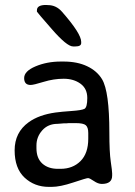

<svg xmlns="http://www.w3.org/2000/svg" viewBox="-20 -747 542 769"><path d="M211.9 -70.8H222.2Q271.5 -70.8 302.5 -101.8Q333.5 -132.8 333.5 -191.4V-214.4Q333.5 -236.8 323.7 -245.4Q314 -253.9 283.2 -253.9H255.4L244.6 -252.9H234.4L223.6 -252L210.4 -251Q172.4 -251 149.2 -224.9Q126 -198.7 126 -164.6V-153.3Q126 -113.3 149.4 -92Q172.9 -70.8 211.9 -70.8ZM127.9 -700.2V-706.1Q127.9 -727.1 164.1 -727.1H166.5L168.9 -726.6H171.9Q205.1 -726.6 228.5 -699.7Q305.2 -612.3 305.2 -579.6V-574.7Q305.2 -561 282.2 -561H272.5Q248 -561 188 -629.9Q127.9 -698.7 127.9 -700.2ZM102.5 -406.7Q76.7 -406.7 76.7 -434.3Q76.7 -461.9 122.3 -481.2Q168 -500.5 223.6 -500.5H234.9Q289.6 -500.5 329.1 -481.7Q368.7 -462.9 388.7 -429.7Q418 -380.9 418 -216.3Q418 -137.7 423.6 -99.9Q429.2 -62 429.2 -52.7V-43.5Q429.2 -10.3 387.7 -10.3Q373 -10.3 356 -22Q338.9 -33.7 332.5 -33.7Q326.2 -33.7 273.4 -16.1Q220.7 1.5 187 1.5H175.8Q118.2 1.5 78.4 -35.6Q38.6 -72.8 38.6 -144.8Q38.6 -216.8 94.7 -257.3Q135.7 -287.1 202.6 -296.4Q228 -299.8 267.3 -302.5Q306.6 -305.2 318.1 -311Q329.6 -316.9 329.6 -354.5Q329.6 -392.1 302.2 -411.9Q274.9 -431.6 235.1 -431.6Q195.3 -431.6 154.8 -419.2Q114.3 -406.7 102.5 -406.7Z"/></svg>

Font: Averia Sans Libre Light
Style: Regular
Weight: 300
Version: Version 1.002